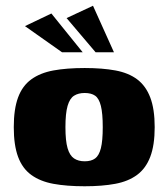

<svg xmlns="http://www.w3.org/2000/svg" viewBox="-20 -642 587 669"><path d="M275 7Q212 7 166 -1.5Q120 -10 89 -32.5Q58 -55 43 -95.5Q28 -136 28 -199Q28 -262 43 -302.5Q58 -343 89 -365.5Q120 -388 166 -396.5Q212 -405 275 -405Q337 -405 382.5 -396.5Q428 -388 458 -365.5Q488 -343 503.5 -302.5Q519 -262 519 -199Q519 -136 503.5 -95.5Q488 -55 457.5 -32.5Q427 -10 381.5 -1.5Q336 7 275 7ZM275 -80Q298 -80 311.5 -90Q325 -100 331.5 -125.5Q338 -151 338 -199Q338 -247 331.5 -273Q325 -299 311.5 -308.5Q298 -318 275 -318Q253 -318 238 -308.5Q223 -299 215.5 -273Q208 -247 208 -199Q208 -151 215.5 -125.5Q223 -100 238 -90Q253 -80 275 -80ZM196 -460 67 -551 159 -595 268 -460ZM313 -460 212 -579 304 -622 377 -460Z"/></svg>

Font: Genos ExtraBold
Style: Regular
Weight: 800
Designer: Robert E. Leuschke
Foundry: Robert E. Leuschke
Version: Version 1.010